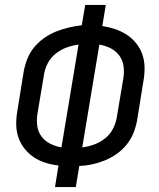

<svg xmlns="http://www.w3.org/2000/svg" viewBox="-20 -755 640 775"><path d="M202 0 216 -87Q189 -90 163.5 -98Q138 -106 117 -120Q96 -134 79.5 -154.5Q63 -175 54.5 -199.5Q46 -224 45.5 -251.5Q45 -279 50 -307L76 -468Q81 -494 91 -519Q101 -544 118.5 -565Q136 -586 159 -602Q182 -618 207 -628Q232 -638 258 -644Q284 -650 310 -653L324 -735H407L393 -650Q419 -646 444.5 -637.5Q470 -629 491.5 -615Q513 -601 529.5 -580.5Q546 -560 554.5 -535.5Q563 -511 563.5 -483.5Q564 -456 559 -428L533 -267Q528 -241 518 -216.5Q508 -192 490.5 -170.5Q473 -149 450 -133Q427 -117 402 -107Q377 -97 351.5 -91.5Q326 -86 300 -85L286 0ZM228 -160 297 -575Q273 -572 249.5 -563.5Q226 -555 206 -539.5Q186 -524 174 -502Q162 -480 158 -456L131 -295Q127 -270 130.5 -246Q134 -222 148 -203.5Q162 -185 183.5 -174.5Q205 -164 228 -160ZM312 -160Q336 -163 359.5 -171.5Q383 -180 403 -195.5Q423 -211 435 -233.5Q447 -256 451 -279L478 -440Q482 -465 478.5 -489Q475 -513 461 -531.5Q447 -550 426 -560.5Q405 -571 381 -575Z"/></svg>

Font: Iosevka Curly Extended Oblique
Style: Regular
Weight: 400
Width: 7
Italic angle: -9°
Monospace: yes
Designer: Belleve Invis
Foundry: Belleve Invis
Version: Version 11.1.0; ttfautohint (v1.8.3)